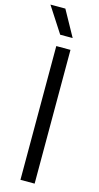

<svg xmlns="http://www.w3.org/2000/svg" viewBox="-152 -986 530 1026"><g transform="rotate(15 113.0 -473.0)"><path d="M78.5 0V-740H157V0ZM83 -804 -9 -946H73.5L152 -804Z"/></g></svg>

Font: Encode Sans SC SemiCondensed
Style: Regular
Weight: 400
Width: 4
Designer: Multiple Designers
Foundry: Impallari Type
Version: Version 3.002